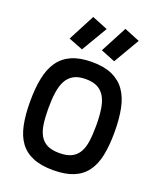

<svg xmlns="http://www.w3.org/2000/svg" viewBox="-174 -1075 993 1192"><g transform="rotate(20 323.0 -478.5)"><path d="M322 -102Q370 -102 400.5 -116.5Q431 -131 449 -160.5Q467 -190 473.5 -235Q480 -280 480 -341Q480 -401 473 -447.5Q466 -494 448.5 -525.5Q431 -557 400.5 -573.5Q370 -590 322 -590Q274 -590 243.5 -573.5Q213 -557 195.5 -525.5Q178 -494 171 -447.5Q164 -401 164 -341Q164 -281 170.5 -236Q177 -191 195 -161Q213 -131 243.5 -116.5Q274 -102 322 -102ZM322 11Q242 11 188 -11.5Q134 -34 102 -78Q70 -122 56.5 -188Q43 -254 43 -341Q43 -428 56.5 -495.5Q70 -563 102 -609Q134 -655 188 -679Q242 -703 322 -703Q402 -703 455.5 -679Q509 -655 541.5 -609Q574 -563 587.5 -495.5Q601 -428 601 -341Q601 -253 587.5 -187Q574 -121 541.5 -77Q509 -33 455.5 -11Q402 11 322 11ZM445 -967 548 -925 448 -754 353 -792ZM232 -968 336 -926 235 -755 140 -792Z"/></g></svg>

Font: Panefresco 800wt
Style: Regular
Weight: 800
Designer: Campivisivi
Foundry: Campivisivi & Chank Co
Version: Version 1.001